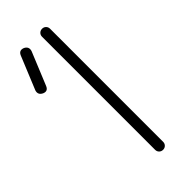

<svg xmlns="http://www.w3.org/2000/svg" viewBox="-279 -672 711 711"><g transform="rotate(-45 76.5 -317.0)"><path d="M132 -21Q132 -12 126 -6Q120 0 111 0Q102 0 96 -6Q90 -12 90 -21V-613Q90 -622 96 -628Q102 -634 111 -634Q120 -634 126 -628Q132 -622 132 -613ZM-55 -462Q-74 -471 -68 -490L-15 -619Q-7 -639 13 -631Q31 -622 25 -603L-28 -474Q-36 -454 -55 -462Z"/></g></svg>

Font: Jura Light
Style: Regular
Weight: 300
Designer: Daniel Johnson, Alexei Vanyashin
Foundry: Daniel Johnson
Version: Version 5.103